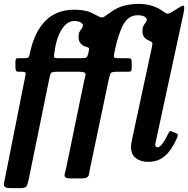

<svg xmlns="http://www.w3.org/2000/svg" viewBox="-34 -820 970 990"><path d="M267.5 -450Q246.5 -450 237.8 -448Q229 -446 226.2 -438.2Q223.5 -430.5 220 -413.5L114 105Q109 128 103.5 139Q98 150 73 150H23Q-2.5 150 -9.2 143.2Q-16 136.5 -13.2 123.2Q-10.5 110 -6.5 90.5L92 -405.5Q96.5 -428 98.5 -439Q100.5 -450 79.5 -450H64.5Q52 -450 48.8 -455Q45.5 -460 45.5 -478V-494.5Q45.5 -510.5 47.5 -515.2Q49.5 -520 63 -520H90Q110.5 -519.5 114.2 -526.5Q118 -533.5 121 -549Q143 -654.5 199.8 -712.2Q256.5 -770 350 -770Q411.5 -770 452 -747Q475 -734.5 484.5 -731Q494 -727.5 503.5 -733.8Q513 -740 536 -756.5Q566.5 -779.5 602.8 -789.8Q639 -800 681.5 -800Q715.5 -800 744 -791.8Q772.5 -783.5 793.5 -770.5Q808 -761 816 -755.2Q824 -749.5 831.2 -749.5Q838.5 -749.5 852 -758L896.5 -785.5Q914.5 -796.5 915.8 -784.5Q917 -772.5 912 -750L771.5 -100Q770 -95.5 768.2 -86.2Q766.5 -77 766.5 -74Q766.5 -60.5 778 -60.5Q799 -60.5 830 -124.5Q835 -135 838.8 -140.5Q842.5 -146 852 -142L872.5 -134Q881.5 -130.5 882.2 -124.2Q883 -118 878.5 -108Q852 -47 816.8 -16.2Q781.5 14.5 731 14.5Q691.5 14.5 666.5 -4.5Q641.5 -23.5 641.5 -62Q641.5 -70 643.5 -82.5Q645.5 -95 647.5 -104L748.5 -574Q753 -593.5 751 -599.2Q749 -605 733 -611.5Q718 -617 709.2 -628.5Q700.5 -640 700.5 -659.5Q700.5 -677 706 -687Q711.5 -697 717 -704Q722.5 -711 722.5 -719.5Q722.5 -727.5 710.5 -734.5Q698.5 -741.5 676 -741.5Q629 -741.5 602.8 -694.8Q576.5 -648 557.5 -557Q552.5 -534 553.2 -527Q554 -520 577 -520H611Q632 -520 638.2 -518.2Q644.5 -516.5 645 -501.5V-472Q645 -455.5 641.5 -452.8Q638 -450 624.5 -450H570Q543.5 -450 538.2 -444.2Q533 -438.5 527.5 -414L430.5 47.5Q427 65 425.2 76.8Q423.5 88.5 415.2 94.2Q407 100 384.5 100H334Q309 100 302.8 94Q296.5 88 300 75.8Q303.5 63.5 307.5 45L399.5 -402Q403 -419 406.2 -429.5Q409.5 -440 403.2 -445Q397 -450 373 -450ZM412 -578Q393.5 -582.5 382.2 -595.5Q371 -608.5 371 -629.5Q371 -647 376.5 -656.8Q382 -666.5 387.8 -673.8Q393.5 -681 393.5 -689.5Q393.5 -697.5 382.5 -704.5Q371.5 -711.5 348 -711.5Q311 -711.5 282.5 -665.5Q254 -619.5 245 -536Q242.5 -523.5 248.5 -521.8Q254.5 -520 270 -520H387.5Q411 -520 415.2 -527.8Q419.5 -535.5 423 -552.5Q425 -563.5 425.5 -569Q426 -574.5 412 -578Z"/></svg>

Font: Besley* Narrow Semi
Style: Italic
Weight: 600
Width: 4
Italic angle: -13°
Designer: Owen Earl
Foundry: indestructible type*
Version: Version 3.000; ttfautohint (v1.8.3)